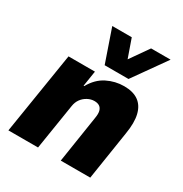

<svg xmlns="http://www.w3.org/2000/svg" viewBox="-176 -899 983 1032"><g transform="rotate(30 315.0 -382.5)"><path d="M21 0 102 -506H266L251 -410H255Q287 -467 337 -492Q387 -517 442 -517Q498 -517 531.5 -493Q565 -469 576.5 -421.5Q588 -374 576 -302L529 0H346L391 -290Q396 -319 391.5 -335.5Q387 -352 375 -360Q363 -368 343 -368Q322 -368 301.5 -357Q281 -346 267.5 -327.5Q254 -309 250 -283L205 0ZM294 -562 224 -765H345L385 -651L465 -765H586L442 -562Z"/></g></svg>

Font: Nunito Sans 7pt SemiCondensed Black
Style: Italic
Weight: 900
Width: 4
Italic angle: -9°
Designer: Vernon Adams
Foundry: Vernon Adams
Version: Version 3.101;gftools[0.9.27]